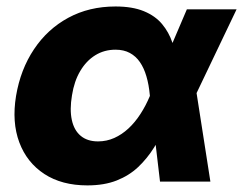

<svg xmlns="http://www.w3.org/2000/svg" viewBox="-20 -558 747 590"><path d="M248.5 11.7Q169.9 11.7 116.2 -23.4Q62.5 -58.6 39.3 -120.6Q16.1 -182.6 29.3 -263.2Q43 -344.7 84.5 -406.7Q126 -468.8 189.9 -503.4Q253.9 -538.1 335 -538.1Q386.7 -538.1 421.9 -523.7Q457 -509.3 478 -484.1Q499 -459 509.8 -426.8Q520.5 -394.5 523.9 -359.4H561.5L583 -278.8L626.5 0H471.7L440.4 -265.6Q437.5 -297.9 429.9 -323.5Q422.4 -349.1 409.9 -367.2Q397.5 -385.3 378.9 -395.3Q360.4 -405.3 335 -405.3Q300.3 -405.3 272.7 -388.2Q245.1 -371.1 226.6 -339.8Q208 -308.6 201.2 -265.1Q193.8 -221.2 200.7 -189.5Q207.5 -157.7 228 -140.6Q248.5 -123.5 281.2 -123.5Q307.6 -123.5 331.1 -134Q354.5 -144.5 374.8 -163.3Q395 -182.1 411.6 -207.8Q428.2 -233.4 440.4 -262.7L554.2 -529.3H707L579.6 -262.7L529.8 -175.8H491.2Q474.6 -138.7 453.6 -105Q432.6 -71.3 404.8 -44.9Q377 -18.6 338.6 -3.4Q300.3 11.7 248.5 11.7Z"/></svg>

Font: Inter 24pt ExtraBold
Style: Italic
Weight: 800
Italic angle: -9.3988°
Designer: Rasmus Andersson
Foundry: rsms
Version: Version 4.001;git-66647c0bb